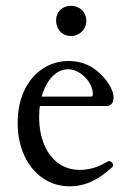

<svg xmlns="http://www.w3.org/2000/svg" viewBox="-20 -637 449 668"><path d="M41.5 -210Q41.5 -272.5 64.2 -321.3Q86.9 -370.1 127.7 -397.5Q168.5 -424.8 219.7 -424.8Q253.9 -424.8 283.7 -411.4Q313.5 -397.9 337.4 -371.6Q355 -352.5 365 -333.3Q375 -314 375 -298.8Q375 -283.7 368.7 -275.9Q362.3 -268.1 350.1 -268.1H87.9V-300.8H295.9Q303.2 -300.8 303.2 -309.1Q303.2 -329.6 290.5 -349.9Q277.8 -370.1 257.8 -383.1Q237.8 -396 217.8 -396Q189 -396 165.8 -374.5Q142.6 -353 129.4 -315.2Q116.2 -277.3 116.2 -230.5Q116.2 -175.8 133.8 -133.8Q151.4 -91.8 183.3 -68.8Q215.3 -45.9 257.3 -45.9Q282.2 -45.9 305.9 -53Q329.6 -60.1 355 -75.2Q359.4 -78.1 365 -75Q370.6 -71.8 373 -66.2Q375.5 -60.5 372.1 -57.1Q334.5 -22 298.3 -5.4Q262.2 11.2 222.7 11.2Q170.4 11.2 129.2 -17.1Q87.9 -45.4 64.7 -95.7Q41.5 -146 41.5 -210ZM175.3 -564.9Q175.3 -581.5 182.4 -593.3Q189.5 -605 201.4 -610.8Q213.4 -616.7 227.1 -616.7Q242.7 -616.7 254.9 -609.6Q267.1 -602.5 273.7 -590.6Q280.3 -578.6 280.3 -564.9Q280.3 -549.3 272.7 -537.1Q265.1 -524.9 252.9 -518.3Q240.7 -511.7 227.1 -511.7Q210.9 -511.7 199.2 -519.3Q187.5 -526.9 181.4 -539.1Q175.3 -551.3 175.3 -564.9Z"/></svg>

Font: Junicode Two Beta VF
Style: Regular
Weight: 400
Designer: Peter S. Baker
Foundry: Briery Creek Software
Version: Version 1.031 beta; ttfautohint (v1.8.1.43-b0c9)